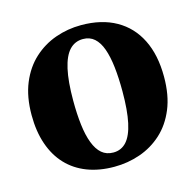

<svg xmlns="http://www.w3.org/2000/svg" viewBox="-88 -643 758 745"><g transform="rotate(-15 291.5 -271.0)"><path d="M24 -265Q24 -338.5 46.5 -392.8Q69 -447 107.8 -482.5Q146.5 -518 196 -535.5Q245.5 -553 299.5 -553Q381.5 -553 439.5 -520.2Q497.5 -487.5 528.2 -425.8Q559 -364 559 -276.5Q559 -202 536.5 -147.8Q514 -93.5 475.2 -58.2Q436.5 -23 387 -5.8Q337.5 11.5 283 11.5Q222.5 11.5 174.5 -7Q126.5 -25.5 93 -61Q59.5 -96.5 41.8 -148Q24 -199.5 24 -265ZM293.5 -43Q325.5 -43 346.5 -66.2Q367.5 -89.5 378 -138.2Q388.5 -187 388.5 -263Q388.5 -318 383.5 -361.5Q378.5 -405 367.5 -435.8Q356.5 -466.5 338 -482.8Q319.5 -499 292.5 -499Q260 -499 238.2 -475.8Q216.5 -452.5 205.5 -403.8Q194.5 -355 194.5 -278Q194.5 -223.5 199.8 -180Q205 -136.5 216.8 -105.8Q228.5 -75 247.2 -59Q266 -43 293.5 -43Z"/></g></svg>

Font: Merriweather 60pt ExtraBold
Style: Regular
Weight: 800
Version: Version 2.100